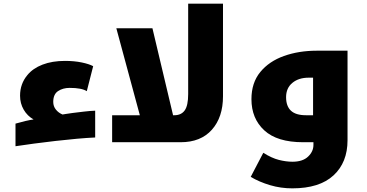

<svg xmlns="http://www.w3.org/2000/svg" viewBox="-20 -780 2011 1053"><path d="M65 -102Q96 -111 120 -116.5Q144 -122 164 -125Q130 -144 110 -178.5Q90 -213 90 -255Q90 -320 130 -368Q160 -405 213 -425.5Q266 -446 337 -446Q387 -446 428 -437.5Q469 -429 491 -417L456 -280Q428 -298 362 -298Q325 -298 298.5 -280.5Q272 -263 272 -221Q272 -197 286.5 -179Q301 -161 323 -152L341 -155Q351 -157 379 -160.5Q407 -164 441 -168Q475 -172 502 -173V-26Q458 -24 401.5 -19Q345 -14 284.5 -7Q224 0 167 7.5Q110 15 65 22Z M751 -133 618 -625H816L933 -132Z M936 -148Q974 -148 993 -174.5Q1012 -201 1012 -264V-760H1203V-252Q1203 -137 1142 -68.5Q1081 0 971 0H595V-148Z M1583 253Q1520 253 1461 235.5Q1402 218 1355 190L1424 58Q1470 87 1509.5 97Q1549 107 1584 107Q1640 107 1669.5 79Q1699 51 1699 15V0H1642Q1500 0 1429.5 -65Q1359 -130 1359 -236Q1359 -326 1407.5 -385Q1456 -444 1537.5 -473Q1619 -502 1718 -502H1886V-11Q1886 111 1809 182Q1732 253 1583 253ZM1697 -148V-354H1673Q1618 -354 1583.5 -325.5Q1549 -297 1549 -247Q1549 -198 1575.5 -173Q1602 -148 1658 -148Z"/></svg>

Font: Noto Kufi Arabic Black
Style: Regular
Weight: 900
Designer: Monotype Design Team, David Williams, Khaled Hosny
Foundry: Google LLC
Version: Version 2.109; ttfautohint (v1.8.4.7-5d5b)